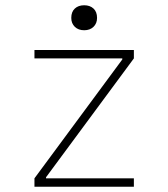

<svg xmlns="http://www.w3.org/2000/svg" viewBox="-20 -710 640 730"><path d="M111 0V-32L445 -484V-488H111V-520H489V-488L155 -36V-32H489V0ZM300 -595Q278 -595 264.5 -608Q251 -621 251 -642Q251 -665 264.5 -677.5Q278 -690 300 -690Q322 -690 335.5 -677.5Q349 -665 349 -642Q349 -621 335.5 -608Q322 -595 300 -595Z"/></svg>

Font: M PLUS Code Latin Expanded ExtraLight
Style: Regular
Weight: 250
Width: 7
Designer: Coji Morishita
Foundry: UNDERFOREST DESIGN
Version: Version 1.002; ttfautohint (v1.8.3)